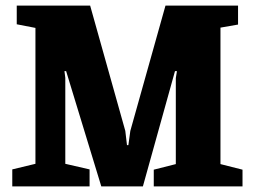

<svg xmlns="http://www.w3.org/2000/svg" viewBox="-20 -668 916 688"><path d="M24 0V-61L107 -81V-568L40 -581V-648H303L429 -199L435 -148H440L447 -199L573 -648H833V-580L770 -569V-80L849 -60V0H531V-60L610 -80V-388L614 -413H607L492 0H343L217 -413H211L214 -389V-81L301 -61V0Z"/></svg>

Font: Faustina Light ExtraBold
Style: Regular
Weight: 800
Version: Version 1.200